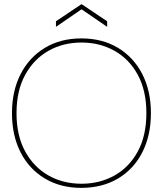

<svg xmlns="http://www.w3.org/2000/svg" viewBox="-20 -898 790 930"><path d="M373 12Q273 12 197 -33.5Q121 -79 79.5 -160.5Q38 -242 38 -350Q38 -457 79.5 -538.5Q121 -620 197 -666Q273 -712 374 -712Q476 -712 552 -666Q628 -620 669.5 -538.5Q711 -457 711 -350Q711 -242 669.5 -160.5Q628 -79 552 -33.5Q476 12 373 12ZM375 -8Q463 -8 534.5 -48Q606 -88 647.5 -164.5Q689 -241 689 -350Q689 -459 647.5 -535.5Q606 -612 534.5 -652Q463 -692 375 -692Q286 -692 215 -652Q144 -612 102 -535.5Q60 -459 60 -350Q60 -241 102 -164.5Q144 -88 215 -48Q286 -8 375 -8ZM251 -768V-795L375 -878L499 -795V-768L375 -853Z"/></svg>

Font: DM Sans 36pt Thin
Style: Regular
Weight: 250
Designer: Colophon Foundry, Jonny Pinhorn
Foundry: Colophon Foundry
Version: Version 4.004;gftools[0.9.30]